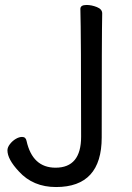

<svg xmlns="http://www.w3.org/2000/svg" viewBox="-20 -731 532 774"><path d="M206 23Q113 23 56 -40Q10 -89 10 -125Q10 -137 20 -150Q30 -163 43.5 -171Q57 -179 69 -179Q84 -179 87 -163Q111 -55 204 -55Q307 -55 307 -180Q307 -589 304 -695Q304 -711 329 -711Q349 -711 370.5 -702.5Q392 -694 392 -677Q390 -588 390 -177Q390 23 206 23Z"/></svg>

Font: LXGW WenKai Lite
Style: Bold
Weight: 700
Designer: LXGW / Fontworks Inc.
Foundry: LXGW / Fontworks Inc.
Version: Version 1.330;April 28, 2024